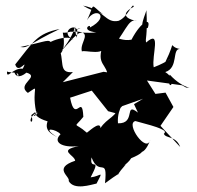

<svg xmlns="http://www.w3.org/2000/svg" viewBox="-20 -573 699 682"><path d="M239 -317C184 -311 212 -360 187 -408C167 -361 222 -371 203 -457C234 -453 309 -494 231 -460C322 -467 260 -424 271 -390C277 -398 365 -368 348 -420C317 -338 364 -350 363 -295C356 -281 422 -259 404 -299L406 -309L348 -318L203 -281ZM470 -173C419 -213 465 -133 399 -135C394 -197 439 -218 392 -191C404 -164 358 -153 337 -118C336 -148 288 -98 288 -102C243 -142 241 -114 276 -158C272 -245 247 -130 229 -226L306 -251L364 -178L390 -171L414 -196L533 -238L502 -287L627 -270L641 -262C677 -261 633 -253 583 -308C569 -235 618 -286 567 -317C615 -332 590 -400 619 -399C572 -407 611 -442 567 -352C602 -378 579 -354 526 -334C518 -376 555 -471 499 -422C495 -437 505 -441 500 -539C503 -533 462 -458 505 -474C518 -512 482 -499 447 -432C387 -421 363 -486 356 -378C428 -453 432 -510 467 -499C448 -500 394 -517 455 -549C452 -569 435 -512 401 -499C354 -489 350 -539 275 -553C322 -525 305 -546 346 -522C297 -560 319 -564 289 -501C319 -553 375 -515 299 -475C306 -493 261 -465 322 -458C246 -450 279 -481 198 -392C270 -482 236 -510 252 -439C273 -508 180 -464 241 -431C216 -460 103 -401 165 -417C152 -437 153 -427 52 -406C82 -401 80 -417 192 -470C111 -454 98 -424 34 -344C46 -306 81 -371 61 -329C25 -333 3 -288 5 -319C15 -313 53 -320 44 -301C25 -354 23 -273 74 -315C125 -300 36 -274 79 -243C125 -273 91 -262 108 -177C130 -169 65 -141 130 -186C55 -148 108 -118 91 -164C125 -189 76 -164 149 -142C137 -108 164 -97 184 -85C120 -126 182 -114 195 -96C167 -69 198 -47 260 -54C183 -39 245 -23 247 -2C166 25 231 54 224 70C243 104 303 83 323 79C349 28 339 53 302 57C343 -22 297 38 305 -14C333 58 363 -21 353 78C449 7 363 84 427 11C389 34 432 13 446 -11C521 -42 469 -48 471 -62C455 -37 488 -4 514 -77C501 -25 424 -135 461 -143C549 -120 577 -109 562 -98C568 -80 605 -92 620 -51L550 -126L596 -193L568 -244L513 -237L456 -203Z"/></svg>

Font: Hussar Lance
Style: Regular
Weight: 700
Foundry: Cannot Into Space Fonts, PlusOne Fonts
Version: Version 2.27